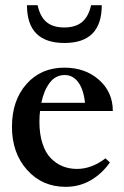

<svg xmlns="http://www.w3.org/2000/svg" viewBox="-20 -706 475 737"><path d="M227.5 -541Q83.5 -541 83.5 -686H124.5Q133.3 -643.1 158 -621.8Q182.6 -600.6 226.6 -600.6Q270.5 -600.6 295.4 -621.8Q320.3 -643.1 329.6 -686H370.6Q370.6 -541 227.5 -541ZM231.9 11.2Q142.1 11.2 84 -53.7Q25.9 -118.7 25.9 -219.2Q25.9 -320.3 81.5 -383.3Q137.2 -446.3 227.1 -446.3Q307.6 -446.3 360.4 -399.2Q413.1 -352.1 413.1 -279.8H133.8Q131.3 -262.2 131.3 -238.3Q131.3 -190.9 143.1 -155Q154.8 -119.1 175.3 -98.4Q195.8 -77.6 220.9 -67.6Q246.1 -57.6 275.9 -57.6Q331.5 -57.6 384.8 -98.1L401.9 -82.5Q371.6 -39.1 328.1 -13.9Q284.7 11.2 231.9 11.2ZM228.5 -418Q193.4 -418 170.9 -388.4Q148.4 -358.9 138.7 -311.5H306.2Q300.8 -362.8 280.3 -390.4Q259.8 -418 228.5 -418Z"/></svg>

Font: Elstob SemiBold
Style: Regular
Weight: 600
Designer: Peter S. Baker
Version: Version 1.015